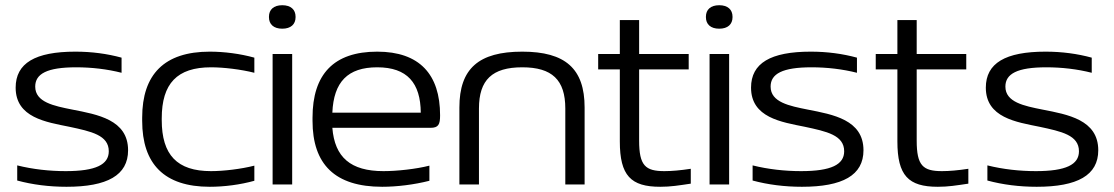

<svg xmlns="http://www.w3.org/2000/svg" viewBox="-20 -707 4270 736"><path d="M246 -221C330 -203 397 -189 397 -127C397 -76 347 -51 232 -51C170 -51 106 -58 46 -73V-15C105 1 169 9 235 9C391 9 471 -35 471 -131C471 -248 354 -268 257 -287C187 -301 115 -315 115 -375C115 -424 160 -449 272 -449C331 -449 391 -442 446 -428V-486C391 -501 332 -509 269 -509C115 -509 40 -465 40 -371C40 -256 157 -239 246 -221Z M525 -256V-244C525 -78 610 9 784 9C840 9 901 1 955 -14V-72C904 -59 837 -51 789 -51C659 -51 600 -113 600 -247V-253C600 -387 659 -449 789 -449C837 -449 904 -441 955 -428V-486C901 -501 840 -509 784 -509C610 -509 525 -422 525 -256Z M1025 -500V0H1100V-500ZM1011 -641C1011 -614 1029 -597 1062 -597C1095 -597 1113 -614 1113 -641V-643C1113 -670 1095 -687 1062 -687C1029 -687 1011 -670 1011 -643Z M1667 -265C1667 -422 1588 -509 1426 -509C1259 -509 1178 -422 1178 -256V-244C1178 -77 1264 9 1445 9C1501 9 1567 1 1626 -14V-72C1575 -59 1502 -51 1450 -51C1324 -51 1263 -104 1254 -217H1630C1661 -217 1667 -230 1667 -265ZM1254 -275C1259 -393 1313 -449 1426 -449C1541 -449 1592 -389 1593 -275Z M1741 -295V0H1816V-291C1816 -401 1867 -449 1982 -449C2096 -449 2147 -401 2147 -291V0H2221V-295C2221 -444 2147 -509 1982 -509C1815 -509 1741 -444 1741 -295Z M2527 -51C2454 -51 2430 -72 2430 -168V-441H2620V-500H2430V-630H2356V-500H2273V-441H2356V-165C2356 -34 2398 9 2511 9C2551 9 2581 4 2628 -3V-60C2589 -54 2555 -51 2527 -51Z M2700 -500V0H2775V-500ZM2686 -641C2686 -614 2704 -597 2737 -597C2770 -597 2788 -614 2788 -641V-643C2788 -670 2770 -687 2737 -687C2704 -687 2686 -670 2686 -643Z M3065 -221C3149 -203 3216 -189 3216 -127C3216 -76 3166 -51 3051 -51C2989 -51 2925 -58 2865 -73V-15C2924 1 2988 9 3054 9C3210 9 3290 -35 3290 -131C3290 -248 3173 -268 3076 -287C3006 -301 2934 -315 2934 -375C2934 -424 2979 -449 3091 -449C3150 -449 3210 -442 3265 -428V-486C3210 -501 3151 -509 3088 -509C2934 -509 2859 -465 2859 -371C2859 -256 2976 -239 3065 -221Z M3591 -51C3518 -51 3494 -72 3494 -168V-441H3684V-500H3494V-630H3420V-500H3337V-441H3420V-165C3420 -34 3462 9 3575 9C3615 9 3645 4 3692 -3V-60C3653 -54 3619 -51 3591 -51Z M3965 -221C4049 -203 4116 -189 4116 -127C4116 -76 4066 -51 3951 -51C3889 -51 3825 -58 3765 -73V-15C3824 1 3888 9 3954 9C4110 9 4190 -35 4190 -131C4190 -248 4073 -268 3976 -287C3906 -301 3834 -315 3834 -375C3834 -424 3879 -449 3991 -449C4050 -449 4110 -442 4165 -428V-486C4110 -501 4051 -509 3988 -509C3834 -509 3759 -465 3759 -371C3759 -256 3876 -239 3965 -221Z"/></svg>

Font: LT Wave Light
Style: Regular
Weight: 300
Designer: Daniel Lyons
Version: Version 2.5 (Glyphs App)